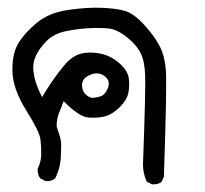

<svg xmlns="http://www.w3.org/2000/svg" viewBox="-20 -271 540 505"><path d="M379.9 213.9 366.2 207Q354.5 182.6 356.4 152.3Q363.3 -36.1 361.8 -73.2Q360.4 -110.4 349.6 -131.8Q338.9 -153.3 313 -173.8Q287.1 -194.3 264.2 -196.3Q241.2 -198.2 212.9 -196.8Q184.6 -195.3 153.3 -189Q122.1 -182.6 103 -163.6Q84 -144.5 74.7 -125Q65.4 -105.5 67.9 -85Q70.3 -64.5 76.2 -48.3Q82 -32.2 90.8 -15.6Q103.5 -37.1 116.7 -56.6Q129.9 -76.2 149.4 -99.6Q168.9 -123 191.4 -129.4Q213.9 -135.7 242.2 -130.4Q270.5 -125 293 -105.5Q315.4 -85.9 318.4 -66.9Q321.3 -47.9 317.9 -28.3Q314.5 -8.8 295.4 10.3Q276.4 29.3 257.3 34.7Q238.3 40 212.9 38.1Q187.5 36.1 147.5 -4.9Q140.6 11.7 134.8 27.3Q128.9 43 128.9 61.5Q138.7 89.8 140.1 99.6Q141.6 109.4 140.1 140.6Q138.7 171.9 125 198.2Q114.3 207 99.6 205.1L85.9 198.2Q78.1 187.5 79.1 172.9Q87.9 155.3 88.4 135.7Q88.9 116.2 86.4 95.7Q84 75.2 48.8 19Q13.7 -37.1 12.7 -83.5Q11.7 -129.9 28.3 -157.2Q44.9 -184.6 76.7 -210.9Q108.4 -237.3 157.7 -244.6Q207 -252 246.6 -250.5Q286.1 -249 309.1 -242.2Q332 -235.4 358.9 -206.1Q385.7 -176.8 399.9 -149.9Q414.1 -123 416.5 -81.1Q418.9 -39.1 411.1 193.4L405.3 207Q395.5 214.8 379.9 213.9ZM247.1 -18.6Q258.8 -24.4 264.6 -42Q270.5 -59.6 254.4 -71.3Q238.3 -83 217.3 -74.2Q196.3 -65.4 195.8 -48.8Q195.3 -32.2 205.6 -22.5Q215.8 -12.7 226.1 -13.7Q236.3 -14.6 247.1 -18.6Z"/></svg>

Font: NaikaiFont
Style: Regular
Weight: 400
Version: Version 1.67